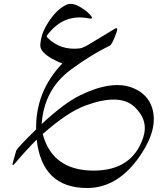

<svg xmlns="http://www.w3.org/2000/svg" viewBox="-20 -484 850 981"><path d="M164.6 177.2Q161.1 -16.1 298.3 -159.7Q219.7 -190.9 194.8 -225.6Q184.6 -239.7 186 -257.3Q189.9 -304.2 210.9 -342.8Q258.3 -430.2 317.9 -459Q347.2 -473.1 388.4 -449Q429.7 -424.8 446.8 -400.4Q457.5 -385.3 433.6 -390.1Q304.7 -416 220.7 -303.7Q216.3 -297.9 223.1 -291Q289.1 -225.1 387.7 -236.8Q403.8 -238.8 434.6 -257.3Q552.2 -328.1 566.4 -336.9Q585.4 -348.1 575.7 -319.8Q553.7 -256.8 540.5 -250.5Q446.3 -205.1 342.3 -128.4Q205.1 -27.3 192.9 149.9Q308.6 42 391.1 2Q556.6 -78.1 662.6 -33.2Q734.4 -2.4 756.8 65.4Q789.1 167 705.6 296.9Q590.3 476.1 426.3 476.6Q194.8 477.1 167.5 229.5Q114.7 281.7 59.1 347.7Q39.1 371.1 45.4 348.1L62.5 287.1Q66.9 272.5 164.6 177.2ZM198.2 200.7Q248 387.7 459 387.7Q655.3 387.2 711.4 219.7Q741.2 130.4 666 61Q590.8 -8.3 418 54.7Q326.2 87.9 198.2 200.7Z"/></svg>

Font: Amiri
Style: Regular
Weight: 400
Designer: Khaled Hosny
Version: Version 000.108